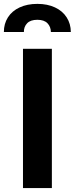

<svg xmlns="http://www.w3.org/2000/svg" viewBox="-57 -955 380 975"><path d="M206.4 0H59.7V-707.2H206.4ZM132.8 -935.3Q183.9 -935.3 222.3 -917.3Q260.8 -899.3 281.6 -866.7Q302.5 -834 302.7 -792.5H201.4Q201 -819.3 184.1 -836.9Q167.1 -854.5 132.8 -854.5Q97.5 -854.5 80.7 -836.7Q63.9 -819 64.3 -792.5H-37.3Q-37.4 -834.2 -16.8 -866.7Q3.8 -899.3 42.6 -917.3Q81.3 -935.3 132.8 -935.3Z"/></svg>

Font: Pretendard Variable
Style: Regular
Weight: 400
Designer: Base glyphs from Inter by Rasmus Andersson; Hangul glyphs from Noto Sans CJK(Source Han Sans) by Jang Soo-young and Kang
Foundry: Kil Hyung-jin
Version: Version 1.100;FEAKit 1.0